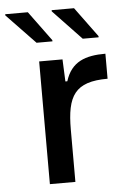

<svg xmlns="http://www.w3.org/2000/svg" viewBox="-96 -756 529 795"><g transform="rotate(-5 168.5 -358.5)"><path d="M-44 -712 75 -588H141V-593L50 -717H-44ZM149 -712 267 -588H333V-593L242 -717H149ZM79 -510V0H185V-217C185 -358 219 -414 355 -414V-518C272 -518 213 -498 188 -418H180L176 -510Z"/></g></svg>

Font: Saira UNSAM Medium
Style: Regular
Weight: 500
Designer: Hector Gatti with collaboration of the Omnibus-Type team
Foundry: Omnibus-Type
Version: Version 0.072;PS 000.072;hotconv 1.0.88;makeotf.lib2.5.64775